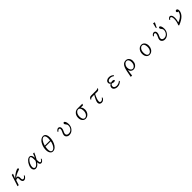

<svg xmlns="http://www.w3.org/2000/svg" viewBox="1235 -4638 8531 8531"><g transform="rotate(-45 5500.0 -373.0)"><path d="M451.2 -540 362.3 -310.1Q431.2 -385.3 495.1 -432.6Q601.6 -511.2 697.3 -547.9Q729.5 -560.1 744.1 -560.1Q791 -560.1 791 -520.5Q791 -496.6 770 -483.9Q762.7 -480 728 -468.3Q544.4 -407.2 409.2 -308.1Q437.5 -316.9 457 -316.9Q513.7 -316.9 536.1 -263.2Q548.3 -235.4 548.3 -195.8V-151.9Q548.3 -101.1 561.5 -75.2Q577.1 -44.9 616.7 -44.9Q672.9 -44.9 734.4 -144L766.1 -115.2Q689.5 20 594.2 20Q535.2 20 503.9 -35.2Q480 -77.1 480 -137.2V-188Q480 -261.7 425.3 -261.7Q393.6 -261.7 347.2 -229L272 0H200.2L373 -540Z M1820.8 -108.9Q1763.7 20 1668 20Q1573.2 20 1566.9 -142.1Q1460.4 20 1332.5 20Q1255.9 20 1215.3 -42.5Q1187 -86.4 1187 -149.4Q1187 -217.8 1225.1 -305.2Q1274.4 -419.4 1356 -493.7Q1429.2 -560.1 1502.4 -560.1Q1575.2 -560.1 1610.4 -484.9Q1634.8 -433.1 1634.8 -347.2Q1687 -445.3 1711.9 -540H1785.2Q1715.8 -365.2 1634.8 -238.8V-174.8Q1634.8 -106 1647 -73.2Q1659.7 -37.1 1692.4 -37.1Q1742.2 -37.1 1791 -136.2ZM1564.9 -232.9V-340.8Q1564.9 -516.1 1499.5 -516.1Q1448.7 -516.1 1381.8 -439Q1335 -384.8 1302.2 -312Q1262.2 -222.2 1262.2 -149.9Q1262.2 -102.5 1281.2 -71.8Q1304.7 -34.2 1348.6 -34.2Q1396 -34.2 1453.6 -86.9Q1509.3 -137.7 1564.9 -232.9Z M2570.8 -780.3Q2665 -780.3 2712.9 -699.7Q2752 -633.8 2752 -522.5Q2752 -358.4 2687 -210.9Q2642.6 -110.4 2578.1 -50.8Q2501.5 20 2410.2 20Q2327.1 20 2276.4 -55.7Q2226.1 -130.9 2226.1 -252.9Q2226.1 -406.2 2292 -547.9Q2353 -679.7 2446.3 -740.7Q2506.8 -780.3 2570.8 -780.3ZM2663.1 -420.9Q2673.3 -494.1 2673.3 -539.6Q2673.3 -630.4 2646 -682.1Q2618.2 -735.4 2567.9 -735.4Q2497.1 -735.4 2432.1 -649.4Q2372.1 -569.8 2329.1 -420.9ZM2323.2 -371.1Q2305.7 -273.9 2305.7 -209.5Q2305.7 -130.4 2328.1 -83Q2356 -24.9 2410.6 -24.9Q2483.9 -24.9 2551.3 -113.3Q2622.1 -206.1 2657.2 -371.1Z M3166 -455.1Q3196.3 -506.3 3234.9 -533.7Q3272.5 -560.1 3308.6 -560.1Q3375.5 -560.1 3404.3 -499Q3418 -469.2 3418 -428.7Q3418 -366.2 3372.1 -277.3Q3332 -199.7 3332 -157.7Q3332 -99.6 3373 -70.8Q3408.2 -45.9 3468.3 -45.9Q3568.8 -45.9 3637.7 -123Q3709 -204.1 3709 -307.6Q3709 -346.2 3696.8 -374.5Q3687 -397.5 3662.1 -424.8Q3619.1 -472.2 3619.1 -502.4Q3619.1 -529.8 3634.3 -546.4Q3646.5 -560.1 3666 -560.1Q3708 -560.1 3735.4 -499Q3764.2 -435.1 3764.2 -343.3Q3764.2 -191.4 3669.9 -85.9Q3575.7 20 3441.9 20Q3389.6 20 3347.2 -1Q3302.7 -22.5 3278.3 -62Q3255.9 -98.6 3255.9 -142.1Q3255.9 -206.1 3309.1 -304.2Q3349.1 -377.9 3349.1 -439Q3349.1 -499 3296.4 -499Q3246.1 -499 3196.8 -432.1Z M4801.8 -488.3H4655.8Q4678.2 -470.2 4693.8 -444.3Q4731.9 -381.8 4731.9 -294.9Q4731.9 -183.1 4675.8 -98.1Q4636.2 -39.1 4578.1 -8.3Q4524.9 20 4463.9 20Q4363.3 20 4304.2 -61Q4251 -134.3 4251 -244.1Q4251 -365.2 4314.5 -453.1Q4362.8 -519 4435.1 -545.9Q4474.6 -560.1 4517.1 -560.1H4828.1ZM4517.1 -513.2Q4450.2 -513.2 4397.9 -450.2Q4332 -371.6 4332 -242.7Q4332 -150.9 4361.3 -93.8Q4396 -26.9 4463.4 -26.9Q4531.2 -26.9 4584.5 -89.8Q4650.9 -168.5 4650.9 -296.9Q4650.9 -403.8 4611.3 -461.9Q4576.7 -513.2 4517.1 -513.2Z M5213.9 -437Q5236.3 -483.4 5257.8 -504.4Q5293 -540 5356.9 -540H5678.7Q5723.6 -540 5744.6 -548.8Q5765.1 -557.1 5772.9 -579.1L5799.8 -550.3Q5763.2 -466.8 5679.7 -466.8H5538.1Q5417 -236.3 5417 -116.7Q5417 -41 5489.7 -41Q5569.3 -41 5628.9 -142.1L5658.7 -113.8Q5595.2 20 5473.1 20Q5419.4 20 5380.9 -10.3Q5333 -47.4 5333 -113.3Q5333 -212.4 5482.9 -466.8H5356.9Q5304.7 -466.8 5275.9 -447.8Q5257.3 -435.1 5239.7 -408.7Z M6718.3 -95.2Q6619.6 20 6460.4 20Q6384.8 20 6328.6 -10.7Q6244.1 -56.6 6244.1 -143.1Q6244.1 -197.3 6273.4 -238.3Q6302.7 -279.3 6356.9 -295.9Q6291 -329.1 6291 -404.8Q6291 -474.6 6350.1 -518.1Q6407.2 -560.1 6494.6 -560.1Q6583 -560.1 6653.8 -516.6Q6686.5 -496.1 6713.4 -464.8L6690.9 -429.2Q6608.4 -495.1 6502.4 -495.1Q6424.8 -495.1 6381.3 -452.1Q6353 -424.3 6353 -390.6Q6353 -343.8 6404.3 -319.8Q6451.2 -335.4 6486.3 -335.4Q6529.3 -335.4 6558.1 -319.8Q6584 -305.7 6584 -285.6Q6584 -269 6566.9 -257.8Q6542.5 -242.2 6503.9 -242.2Q6460.4 -242.2 6391.1 -269Q6361.8 -257.3 6343.8 -233.4Q6318.4 -198.7 6318.4 -153.3Q6318.4 -109.4 6355 -78.6Q6399.4 -41 6473.6 -41Q6597.7 -41 6698.2 -129.9Z M7192.9 119.1Q7252.4 -238.3 7302.7 -366.2Q7339.8 -460.4 7396 -507.3Q7458.5 -560.1 7554.2 -560.1Q7645 -560.1 7702.6 -494.1Q7763.7 -424.3 7763.7 -315.9Q7763.7 -213.4 7714.8 -136.7Q7674.8 -73.2 7609.9 -43.5Q7563 -22 7511.7 -22Q7424.3 -22 7366.2 -90.8Q7332.5 -130.4 7318.8 -189Q7284.2 12.2 7276.9 119.1ZM7553.2 -513.2Q7487.3 -513.2 7436.5 -457.5Q7369.6 -384.8 7369.6 -277.3Q7369.6 -190.4 7412.1 -129.9Q7454.1 -69.8 7512.7 -69.8Q7572.3 -69.8 7619.1 -122.1Q7684.6 -194.3 7684.6 -318.8Q7684.6 -396.5 7657.2 -447.3Q7620.6 -513.2 7553.2 -513.2Z M8534.2 -560.1Q8633.3 -560.1 8691.9 -477.5Q8743.2 -404.8 8743.2 -295.9Q8743.2 -192.4 8695.8 -110.8Q8660.6 -50.3 8606 -16.1Q8548.3 20 8481 20Q8384.3 20 8326.2 -57.1Q8271 -130.4 8271 -244.6Q8271 -371.6 8339.4 -460.4Q8416 -560.1 8534.2 -560.1ZM8533.2 -513.2Q8467.8 -513.2 8416 -451.7Q8350.1 -373 8350.1 -242.7Q8350.1 -155.3 8376.5 -99.6Q8410.6 -26.9 8480.5 -26.9Q8545.9 -26.9 8597.7 -88.4Q8664.1 -167.5 8664.1 -296.9Q8664.1 -401.4 8627 -459.5Q8593.3 -513.2 8533.2 -513.2Z M9517.1 -621.1 9577.6 -865.2 9666 -839.4 9552.2 -610.4ZM9196.8 -432.1 9166 -455.1Q9196.3 -506.8 9234.9 -533.7Q9272.5 -560.1 9308.6 -560.1Q9375.5 -560.1 9404.3 -499Q9418 -469.7 9418 -428.7Q9418 -365.7 9372.1 -277.3Q9332 -200.2 9332 -157.7Q9332 -99.6 9373 -70.8Q9408.2 -45.9 9468.3 -45.9Q9568.8 -45.9 9637.7 -123Q9709 -204.6 9709 -307.6Q9709 -346.7 9696.8 -374.5Q9687 -397.5 9662.1 -424.8Q9619.1 -472.2 9619.1 -502.4Q9619.1 -529.8 9634.3 -546.4Q9646.5 -560.1 9666 -560.1Q9708 -560.1 9735.4 -499Q9764.2 -434.6 9764.2 -343.3Q9764.2 -190.9 9669.9 -85.9Q9575.7 20 9441.9 20Q9389.2 20 9347.2 -1Q9302.7 -22 9278.3 -62Q9255.9 -98.1 9255.9 -142.1Q9255.9 -206.5 9309.1 -304.2Q9349.1 -377.9 9349.1 -439Q9349.1 -499 9296.4 -499Q9246.1 -499 9196.8 -432.1Z M10194.8 -454.1Q10214.8 -500 10245.1 -527.3Q10281.2 -560.1 10320.3 -560.1Q10367.7 -560.1 10399.9 -513.7Q10440.9 -454.6 10440.9 -347.2Q10440.9 -221.7 10397 -98.1Q10583.5 -161.1 10672.9 -276.4Q10735.4 -356.4 10741.7 -452.1Q10735.4 -441.9 10720.7 -441.9Q10697.3 -441.9 10681.6 -457.5Q10665 -474.1 10665 -501.5Q10665 -537.1 10698.7 -553.7Q10710.9 -560.1 10726.1 -560.1Q10762.7 -560.1 10784.7 -528.8Q10805.7 -499.5 10805.7 -444.8Q10805.7 -368.7 10757.3 -283.7Q10691.4 -168 10542.5 -78.1Q10458.5 -27.3 10332 22L10308.6 -11.2Q10379.9 -166 10379.9 -339.4Q10379.9 -416 10360.4 -459.5Q10341.3 -500 10312.5 -500Q10260.3 -500 10222.7 -429.2Z"/></g></svg>

Font: BIZ UDMincho
Style: Regular
Weight: 400
Monospace: yes
Designer: TypeBank Co., Ltd.
Foundry: Morisawa Inc.
Version: Version 1.06